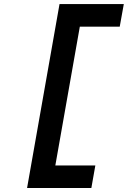

<svg xmlns="http://www.w3.org/2000/svg" viewBox="-20 -818 627 942"><path d="M112.8 104.5H428.2L447.8 -6.3H251.5L371.6 -687H567.4L587.4 -797.9H272Z"/></svg>

Font: Cascadia Mono PL SemiBold
Style: Italic
Weight: 600
Italic angle: -10°
Monospace: yes
Designer: Aaron Bell
Foundry: Saja Typeworks
Version: Version 2404.023